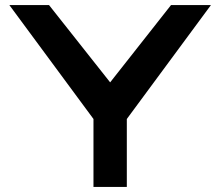

<svg xmlns="http://www.w3.org/2000/svg" viewBox="-20 -740 855 760"><path d="M657 -720H815L482 -269V0H350V-269L17 -720H174L416 -414Z"/></svg>

Font: Orbitron
Style: Bold
Weight: 700
Designer: Matt McInerney
Foundry: Matt McInerney
Version: Version 001.001